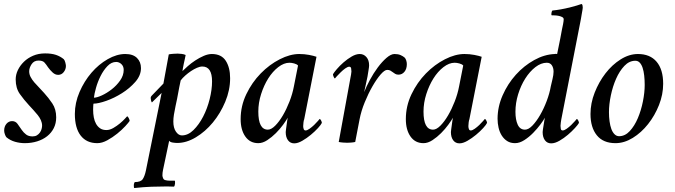

<svg xmlns="http://www.w3.org/2000/svg" viewBox="-20 -715 3401 967"><path d="M207 -446Q240 -446 262 -438.5Q284 -431 301 -417Q306 -412 309 -400Q312 -388 312 -383Q312 -366 301 -352Q290 -338 273 -338Q258 -338 245 -350Q232 -362 222 -376Q213 -390 204 -400Q195 -410 174 -410Q151 -410 139 -391.5Q127 -373 127 -356Q127 -341 134 -327.5Q141 -314 152.5 -300.5Q164 -287 177 -274Q190 -261 202 -247Q224 -223 243.5 -194Q263 -165 263 -124Q263 -94 251 -70Q239 -46 217.5 -29Q196 -12 167 -3Q138 6 105 6Q80 6 55.5 -1Q31 -8 12 -24Q8 -29 4.5 -39Q1 -49 1 -57Q1 -78 12.5 -91.5Q24 -105 41 -105Q58 -105 68 -91.5Q78 -78 90 -60Q99 -47 111.5 -37.5Q124 -28 144 -28Q157 -28 166 -33.5Q175 -39 181 -47.5Q187 -56 189.5 -65.5Q192 -75 192 -82Q192 -96 186 -109.5Q180 -123 170 -135.5Q160 -148 148.5 -160.5Q137 -173 126 -185Q101 -212 80 -241.5Q59 -271 59 -315Q59 -339 70 -362Q81 -385 100.5 -404Q120 -423 147 -434.5Q174 -446 207 -446Z M453 -223Q468 -223 493 -234.5Q518 -246 542.5 -265Q567 -284 585 -309.5Q603 -335 603 -363Q603 -381 591.5 -392Q580 -403 565 -403Q541 -403 521 -382Q501 -361 486.5 -332Q472 -303 463.5 -272.5Q455 -242 453 -223ZM611 -443Q650 -443 670 -423Q690 -403 690 -372Q690 -335 661.5 -302.5Q633 -270 594 -245.5Q555 -221 515 -207Q475 -193 451 -193Q450 -191 449.5 -179Q449 -167 449 -163Q449 -142 452.5 -123.5Q456 -105 464 -91Q472 -77 484.5 -68.5Q497 -60 516 -60Q533 -60 551 -70.5Q569 -81 584 -93.5Q599 -106 609 -117Q619 -128 620 -129Q624 -129 628.5 -120Q633 -111 633 -106Q628 -98 611 -79.5Q594 -61 570.5 -42Q547 -23 520.5 -8.5Q494 6 470 6Q416 6 386.5 -32Q357 -70 357 -141Q357 -197 380.5 -251.5Q404 -306 440.5 -348.5Q477 -391 522.5 -417Q568 -443 611 -443Z M999 -380Q987 -380 972 -373.5Q957 -367 942 -357Q927 -347 913 -334.5Q899 -322 890 -310Q888 -304 883 -276.5Q878 -249 872 -218Q864 -182 856 -138Q853 -119 853 -103Q853 -71 866 -52Q879 -33 896 -33Q927 -33 954.5 -60Q982 -87 1003 -127.5Q1024 -168 1036 -216Q1048 -264 1048 -305Q1048 -380 999 -380ZM1047 -443Q1095 -443 1117 -409Q1139 -375 1139 -321Q1139 -261 1114.5 -202.5Q1090 -144 1052 -98Q1014 -52 966.5 -23.5Q919 5 873 5Q863 5 850 3Q837 1 832 -6L801 141Q798 155 798 169Q798 173 801 181.5Q804 190 812 192Q822 195 835.5 195Q849 195 860 195Q861 195 861.5 199.5Q862 204 861.5 209.5Q861 215 859.5 219.5Q858 224 856 225Q846 225 837.5 224.5Q829 224 821 224Q782 224 742 225.5Q702 227 657 232Q655 232 654.5 228Q654 224 654 218.5Q654 213 655.5 208.5Q657 204 659 202Q689 202 699 187Q709 172 715 143L794 -247L745 -199Q742 -203 740.5 -210Q739 -217 739 -221Q739 -226 741 -229Q743 -232 745 -234L803 -294L830 -441Q838 -443 852.5 -444Q867 -445 875 -445Q883 -445 895 -443.5Q907 -442 915 -438Q914 -431 911 -418.5Q908 -406 905.5 -393.5Q903 -381 901 -370.5Q899 -360 899 -357Q909 -367 926 -382Q943 -397 963.5 -410.5Q984 -424 1006 -433.5Q1028 -443 1047 -443Z M1438 -399Q1410 -399 1381.5 -377Q1353 -355 1331 -320Q1309 -285 1295 -241Q1281 -197 1281 -153Q1281 -62 1329 -62Q1346 -62 1366 -82Q1386 -102 1404.5 -133.5Q1423 -165 1438 -203.5Q1453 -242 1460 -279L1481 -385Q1475 -392 1461.5 -395.5Q1448 -399 1438 -399ZM1487 -443Q1513 -443 1536.5 -438.5Q1560 -434 1574 -429L1512 -114Q1510 -110 1508.5 -99Q1507 -88 1507 -80Q1507 -72 1509.5 -65Q1512 -58 1519 -58Q1527 -58 1539 -66.5Q1551 -75 1562 -85.5Q1573 -96 1581 -105.5Q1589 -115 1590 -116Q1593 -116 1597 -108.5Q1601 -101 1601 -96Q1597 -87 1581.5 -70Q1566 -53 1545.5 -36Q1525 -19 1502.5 -6Q1480 7 1462 7Q1442 7 1430.5 -8.5Q1419 -24 1419 -50Q1419 -54 1420.5 -64Q1422 -74 1423.5 -85.5Q1425 -97 1426.5 -107.5Q1428 -118 1429 -122Q1422 -109 1406 -87Q1390 -65 1369.5 -44.5Q1349 -24 1326 -9Q1303 6 1281 6Q1239 6 1215.5 -27.5Q1192 -61 1192 -115Q1192 -181 1220.5 -240.5Q1249 -300 1293 -345Q1337 -390 1389 -416.5Q1441 -443 1487 -443Z M1792 -443Q1812 -443 1825.5 -427.5Q1839 -412 1839 -386Q1839 -378 1836 -361Q1833 -344 1831 -330Q1827 -310 1822.5 -289.5Q1818 -269 1814 -251Q1825 -279 1843 -312.5Q1861 -346 1882.5 -375Q1904 -404 1926.5 -423.5Q1949 -443 1967 -443Q1985 -443 1997.5 -437.5Q2010 -432 2018 -425Q2023 -420 2026 -410.5Q2029 -401 2029 -392Q2029 -368 2017 -353.5Q2005 -339 1987 -339Q1977 -339 1970.5 -343Q1964 -347 1958 -351.5Q1952 -356 1946 -359.5Q1940 -363 1930 -363Q1917 -363 1897 -340Q1877 -317 1856 -280.5Q1835 -244 1817 -200Q1799 -156 1791 -114L1769 0Q1761 2 1749 3Q1737 4 1729 4Q1720 4 1707.5 3Q1695 2 1686 0L1745 -323Q1746 -327 1748 -339Q1750 -351 1750 -355Q1750 -362 1748.5 -370.5Q1747 -379 1739 -379Q1731 -379 1719 -370.5Q1707 -362 1696 -351Q1685 -340 1676.5 -331Q1668 -322 1667 -320Q1664 -320 1660.5 -328Q1657 -336 1657 -341Q1662 -350 1676.5 -367Q1691 -384 1710.5 -401Q1730 -418 1751.5 -430.5Q1773 -443 1792 -443Z M2270 -399Q2242 -399 2213.5 -377Q2185 -355 2163 -320Q2141 -285 2127 -241Q2113 -197 2113 -153Q2113 -62 2161 -62Q2178 -62 2198 -82Q2218 -102 2236.5 -133.5Q2255 -165 2270 -203.5Q2285 -242 2292 -279L2313 -385Q2307 -392 2293.5 -395.5Q2280 -399 2270 -399ZM2319 -443Q2345 -443 2368.5 -438.5Q2392 -434 2406 -429L2344 -114Q2342 -110 2340.5 -99Q2339 -88 2339 -80Q2339 -72 2341.5 -65Q2344 -58 2351 -58Q2359 -58 2371 -66.5Q2383 -75 2394 -85.5Q2405 -96 2413 -105.5Q2421 -115 2422 -116Q2425 -116 2429 -108.5Q2433 -101 2433 -96Q2429 -87 2413.5 -70Q2398 -53 2377.5 -36Q2357 -19 2334.5 -6Q2312 7 2294 7Q2274 7 2262.5 -8.5Q2251 -24 2251 -50Q2251 -54 2252.5 -64Q2254 -74 2255.5 -85.5Q2257 -97 2258.5 -107.5Q2260 -118 2261 -122Q2254 -109 2238 -87Q2222 -65 2201.5 -44.5Q2181 -24 2158 -9Q2135 6 2113 6Q2071 6 2047.5 -27.5Q2024 -61 2024 -115Q2024 -181 2052.5 -240.5Q2081 -300 2125 -345Q2169 -390 2221 -416.5Q2273 -443 2319 -443Z M2624 -62Q2642 -62 2662 -83Q2682 -104 2700.5 -136Q2719 -168 2733.5 -206.5Q2748 -245 2754 -280Q2757 -294 2762.5 -316Q2768 -338 2768 -354Q2768 -373 2759.5 -386Q2751 -399 2734 -399Q2705 -399 2676.5 -377Q2648 -355 2625.5 -319.5Q2603 -284 2589.5 -240Q2576 -196 2576 -152Q2576 -112 2587.5 -87Q2599 -62 2624 -62ZM2574 6Q2551 6 2534.5 -4.5Q2518 -15 2507 -32.5Q2496 -50 2491 -72Q2486 -94 2486 -117Q2486 -177 2511.5 -235Q2537 -293 2578 -338.5Q2619 -384 2670.5 -412.5Q2722 -441 2774 -443Q2776 -444 2780 -443.5Q2784 -443 2786 -443Q2790 -461 2794 -482.5Q2798 -504 2802 -522Q2806 -544 2810 -565Q2813 -578 2816 -594Q2819 -610 2819 -618Q2819 -625 2811.5 -629Q2804 -633 2794.5 -635Q2785 -637 2774.5 -637.5Q2764 -638 2758 -638Q2756 -641 2757.5 -650Q2759 -659 2762 -662Q2783 -664 2805.5 -668Q2828 -672 2848 -677Q2868 -682 2884.5 -687Q2901 -692 2909 -695Q2913 -693 2914 -687Q2915 -681 2915 -676Q2915 -673 2913.5 -664.5Q2912 -656 2910 -644.5Q2908 -633 2906 -621Q2904 -609 2902 -600L2807 -114Q2806 -111 2804.5 -98Q2803 -85 2803 -81Q2803 -74 2804.5 -66Q2806 -58 2814 -58Q2822 -58 2834 -66.5Q2846 -75 2857 -85.5Q2868 -96 2876 -105.5Q2884 -115 2885 -116Q2888 -116 2892 -108.5Q2896 -101 2896 -96Q2891 -87 2875.5 -70Q2860 -53 2840 -36Q2820 -19 2797.5 -6Q2775 7 2756 7Q2736 7 2724.5 -8.5Q2713 -24 2713 -50Q2713 -54 2714.5 -64Q2716 -74 2718 -85.5Q2720 -97 2721.5 -107.5Q2723 -118 2724 -122Q2718 -110 2702 -88.5Q2686 -67 2665.5 -46Q2645 -25 2621 -9.5Q2597 6 2574 6Z M3180 -409Q3149 -409 3124.5 -383Q3100 -357 3083 -318.5Q3066 -280 3056.5 -234.5Q3047 -189 3047 -150Q3047 -126 3050 -104Q3053 -82 3059 -65.5Q3065 -49 3075 -39Q3085 -29 3098 -29Q3128 -29 3152 -55Q3176 -81 3192.5 -120Q3209 -159 3218 -204Q3227 -249 3227 -287Q3227 -312 3224.5 -334.5Q3222 -357 3216.5 -373.5Q3211 -390 3202 -399.5Q3193 -409 3180 -409ZM3193 -443Q3254 -443 3287 -404Q3320 -365 3320 -293Q3320 -239 3299 -186Q3278 -133 3244 -90Q3210 -47 3167 -20.5Q3124 6 3080 6Q3018 6 2986 -33.5Q2954 -73 2954 -141Q2954 -195 2975 -248.5Q2996 -302 3029.5 -345.5Q3063 -389 3106 -416Q3149 -443 3193 -443Z"/></svg>

Font: Vermiglione Medium
Style: Italic
Weight: 500
Italic angle: -11°
Version: Version 1.000